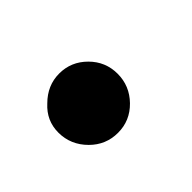

<svg xmlns="http://www.w3.org/2000/svg" viewBox="-44 -573 323 323"><g transform="rotate(-45 118.0 -411.5)"><path d="M50.8 -362.3Q29.3 -383.8 29.3 -413.1Q29.3 -441.4 50.8 -460.9Q72.3 -482.4 100.6 -482.4Q128.9 -482.4 149.4 -461.9Q169.9 -441.4 169.9 -412.6Q169.9 -383.8 149.4 -362.8Q128.9 -341.8 100.1 -341.8Q71.3 -341.8 50.8 -362.3Z"/></g></svg>

Font: Semi-Sweet
Style: Book
Weight: 400
Designer: Walter E Stewart
Version: 0.5